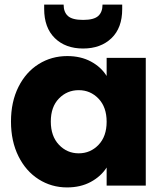

<svg xmlns="http://www.w3.org/2000/svg" viewBox="-20 -811 719 839"><path d="M28 -280Q28 -366 60.5 -431Q93 -496 149 -531Q205 -566 274 -566Q333 -566 377.5 -542Q422 -518 446 -479V-558H617V0H446V-79Q421 -40 376.5 -16Q332 8 273 8Q205 8 149 -27.5Q93 -63 60.5 -128.5Q28 -194 28 -280ZM446 -279Q446 -343 410.5 -380Q375 -417 324 -417Q273 -417 237.5 -380.5Q202 -344 202 -280Q202 -216 237.5 -178.5Q273 -141 324 -141Q375 -141 410.5 -178Q446 -215 446 -279ZM514 -771Q514 -689 467 -644Q420 -599 343 -599Q266 -599 219.5 -644.5Q173 -690 173 -772V-791H258Q258 -758 277 -741Q296 -724 343 -724Q390 -724 409 -741Q428 -758 428 -791H514Z"/></svg>

Font: MSTAGE
Style: Bold
Weight: 700
Designer: Ninad Kale (Devanagari), Jonny Pinhorn (Latin)
Foundry: Indian Type Foundry
Version: 4.004